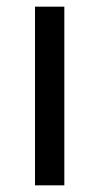

<svg xmlns="http://www.w3.org/2000/svg" viewBox="-20 -649 298 576"><path d="M173 -93H85V-629H173Z"/></svg>

Font: Noto Sans Telugu UI
Style: Regular
Weight: 400
Designer: Jelle Bosma - Monotype Design Team
Foundry: Monotype Imaging Inc.
Version: Version 2.005; ttfautohint (v1.8.4.7-5d5b)